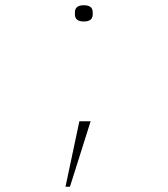

<svg xmlns="http://www.w3.org/2000/svg" viewBox="-20 -541 640 733"><path d="M283 -78H326L247 172H230ZM300 -459Q266 -459 266 -486V-494Q266 -521 300 -521Q334 -521 334 -494V-486Q334 -459 300 -459Z"/></svg>

Font: IBM Plex Mono Thin
Style: Regular
Weight: 100
Monospace: yes
Designer: Mike Abbink, Paul van der Laan, Pieter van Rosmalen
Foundry: Bold Monday
Version: Version 2.3